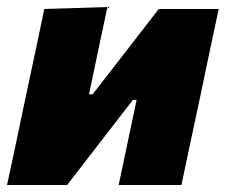

<svg xmlns="http://www.w3.org/2000/svg" viewBox="-27 -526 642 546"><path d="M-7 0Q4.5 -52.5 15 -102Q25 -151 38.5 -214.5L49 -264Q66 -343 77 -395.5Q88 -448 99 -500.5L278.5 -506Q268.5 -459.5 259 -414.5Q249.5 -369.5 235.5 -302.5L226 -258H236.5L320 -365.5Q371.5 -431.5 424.5 -500.5H595Q587.5 -465.5 580.2 -431.5Q573 -397.5 564.5 -357.2Q556 -317 545 -264L534.5 -214.5Q521 -151.5 510.5 -102Q500 -52 489 0H310.5Q321 -49.5 330.5 -95Q340 -140 352 -197L361.5 -242H351L271 -138.5Q244.5 -104 217.5 -69.2Q190.5 -34.5 164 0Z"/></svg>

Font: Heraclito ExtraBold
Style: Italic
Weight: 800
Italic angle: -12°
Designer: Kostas Bartsokas (font) & Cristiano Sobral (main changes)
Foundry: Kostas Bartsokas (font) & Cristiano Sobral (main changes)
Version: Version 1.00;July 8, 2020;FontCreator 13.0.0.2655 64-bit